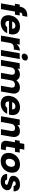

<svg xmlns="http://www.w3.org/2000/svg" viewBox="2410 -3252 849 5710"><g transform="rotate(90 2835.0 -396.5)"><path d="M415 -416H323L250 0H79L152 -416H90L115 -558H177L180 -574Q198 -677 266.5 -730.5Q335 -784 449 -784Q468 -784 477 -783L451 -638Q444 -638 437 -638Q400 -638 378.5 -622.5Q357 -607 349 -563L348 -558H440Z M999 -288Q995 -264 987 -238H600Q599 -229 599 -221Q599 -181 621.5 -156Q644 -131 687 -131Q751 -131 786 -185H968Q944 -130 899.5 -86Q855 -42 796 -17Q737 8 669 8Q587 8 529 -27Q471 -62 451 -114.5Q431 -167 431 -216Q431 -246 437 -279Q453 -366 500 -431Q547 -496 617 -531Q687 -566 770 -566Q851 -566 908 -532Q965 -498 985 -447Q1005 -396 1005 -349Q1005 -320 999 -288ZM832 -333Q834 -344 834 -353Q834 -383 811.5 -406Q789 -429 744 -429Q701 -429 667 -404Q633 -379 618 -333Z M1291 -465Q1329 -511 1378.5 -537.5Q1428 -564 1483 -564L1452 -383H1405Q1341 -383 1304 -355.5Q1267 -328 1255 -259L1209 0H1038L1136 -558H1307Z M1661 -616Q1616 -616 1594.5 -639.5Q1573 -663 1573 -691Q1573 -699 1575 -708Q1582 -748 1615 -774.5Q1648 -801 1693 -801Q1737 -801 1758.5 -777.5Q1780 -754 1780 -725Q1780 -717 1778 -708Q1771 -669 1738 -642.5Q1705 -616 1661 -616ZM1735 -558 1637 0H1466L1564 -558Z M2572 -564Q2676 -564 2719.5 -510Q2763 -456 2763 -386Q2763 -358 2757 -326L2700 0H2530L2583 -303Q2586 -319 2586 -333Q2586 -366 2566 -391Q2546 -416 2496 -416Q2446 -416 2412.5 -386.5Q2379 -357 2369 -303L2316 0H2146L2199 -303Q2202 -319 2202 -333Q2202 -366 2182 -391Q2162 -416 2112 -416Q2062 -416 2028.5 -386.5Q1995 -357 1985 -303L1932 0H1761L1859 -558H2030L2018 -488Q2050 -523 2095.5 -543.5Q2141 -564 2194 -564Q2257 -564 2302 -537Q2347 -510 2366 -460Q2403 -506 2458 -535Q2513 -564 2572 -564Z M3397 -288Q3393 -264 3385 -238H2998Q2997 -229 2997 -221Q2997 -181 3019.5 -156Q3042 -131 3085 -131Q3149 -131 3184 -185H3366Q3342 -130 3297.5 -86Q3253 -42 3194 -17Q3135 8 3067 8Q2985 8 2927 -27Q2869 -62 2849 -114.5Q2829 -167 2829 -216Q2829 -246 2835 -279Q2851 -366 2898 -431Q2945 -496 3015 -531Q3085 -566 3168 -566Q3249 -566 3306 -532Q3363 -498 3383 -447Q3403 -396 3403 -349Q3403 -320 3397 -288ZM3230 -333Q3232 -344 3232 -353Q3232 -383 3209.5 -406Q3187 -429 3142 -429Q3099 -429 3065 -404Q3031 -379 3016 -333Z M3875 -564Q3973 -564 4013.5 -510Q4054 -456 4054 -388Q4054 -359 4048 -326L3991 0H3821L3874 -303Q3877 -320 3877 -334Q3877 -368 3857 -394.5Q3837 -421 3788 -421Q3739 -421 3704.5 -390Q3670 -359 3660 -303L3607 0H3436L3534 -558H3705L3692 -484Q3725 -521 3772.5 -542.5Q3820 -564 3875 -564Z M4447 -145 4421 0H4334Q4241 0 4203.5 -39Q4166 -78 4166 -139Q4166 -164 4171 -194L4210 -416H4142L4167 -558H4235L4259 -694H4430L4406 -558H4518L4493 -416H4381L4342 -192Q4340 -184 4340 -177Q4340 -163 4349 -154Q4358 -145 4386 -145Z M4769 8Q4687 8 4627.5 -27Q4568 -62 4547 -115Q4526 -168 4526 -218Q4526 -247 4531 -279Q4546 -365 4596 -430.5Q4646 -496 4718 -531Q4790 -566 4872 -566Q4954 -566 5014 -531Q5074 -496 5095 -442.5Q5116 -389 5116 -339Q5116 -310 5111 -279Q5096 -193 5046 -127.5Q4996 -62 4923.5 -27Q4851 8 4769 8ZM4795 -140Q4844 -140 4884.5 -176Q4925 -212 4937 -279Q4941 -300 4941 -317Q4941 -357 4918 -387.5Q4895 -418 4846 -418Q4796 -418 4756.5 -382.5Q4717 -347 4705 -279Q4701 -258 4701 -240Q4701 -201 4723.5 -170.5Q4746 -140 4795 -140Z M5379 8Q5306 8 5253 -17Q5200 -42 5177 -82Q5154 -122 5154 -165Q5154 -174 5155 -183H5324Q5324 -180 5324 -178Q5324 -152 5344 -135Q5364 -118 5399 -118Q5431 -118 5450.5 -130.5Q5470 -143 5474 -163Q5475 -167 5475 -170Q5475 -189 5453.5 -199.5Q5432 -210 5378 -224Q5321 -238 5283.5 -253.5Q5246 -269 5226.5 -297.5Q5207 -326 5207 -361Q5207 -376 5210 -393Q5219 -441 5252.5 -480.5Q5286 -520 5341.5 -543Q5397 -566 5468 -566Q5573 -566 5621.5 -516.5Q5670 -467 5670 -394Q5670 -385 5669 -376H5511Q5511 -377 5511 -379Q5511 -406 5493 -422.5Q5475 -439 5440 -439Q5410 -439 5392 -427.5Q5374 -416 5371 -396Q5370 -392 5370 -389Q5370 -370 5391.5 -359Q5413 -348 5465 -336Q5524 -320 5560.5 -304.5Q5597 -289 5617 -259.5Q5637 -230 5637 -192Q5637 -178 5635 -162Q5626 -113 5591.5 -74.5Q5557 -36 5502 -14Q5447 8 5379 8Z"/></g></svg>

Font: Fz Poppins
Style: Bold Italic
Weight: 700
Italic angle: -10°
Designer: Ninad Kale (Devanagari), Jonny Pinhorn (Latin)
Foundry: Indian Type Foundry
Version: Vit hóa bi Vntype.Com & FontZin.Com